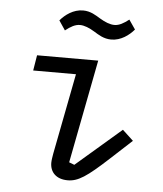

<svg xmlns="http://www.w3.org/2000/svg" viewBox="-53 -773 705 832"><g transform="rotate(5 300.0 -357.5)"><path d="M272 12.1C317.1 12.1 354 -12.1 448.2 -99.1L539.1 -182.9L491.8 -226.9L295.1 -57.2L272 -66.1L359 -516H93L82 -448.9H268.1L199.9 -96.9C198.2 -84.9 195 -70 195 -57.2C195 -17 221.9 12.1 272 12.1ZM176.1 -675.1 203.8 -633.9C226.9 -652 246.1 -663 267 -663C285.9 -663 307.9 -654.1 331 -639.9C350.9 -627.8 373.9 -611.9 407 -611.9C448.9 -611.9 484 -638.1 506 -664.1L478 -704.9C454.9 -687.1 436.1 -676.1 415.1 -676.1C396 -676.1 373.9 -685 350.9 -698.9C331 -710.9 307.9 -726.9 274.9 -726.9C233 -726.9 198.2 -701 176.1 -675.1Z"/></g></svg>

Font: Margiela Mono Italic Italic
Style: Regular
Weight: 400
Designer: Mike Abbink, Paul van der Laan, Pieter van Rosmalen
Foundry: Bold Monday
Version: Version 2.003 2021